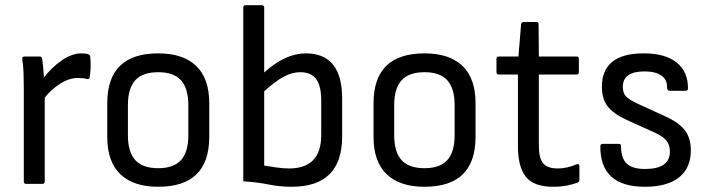

<svg xmlns="http://www.w3.org/2000/svg" viewBox="-20 -703 2705 734"><path d="M80 0Q71 0 71 -9V-369Q71 -398 70 -425Q69 -452 65 -477Q64 -487 74 -487H131Q140 -487 141 -479Q146 -444 148 -407Q177 -445 216 -472Q255 -499 291 -499Q308 -499 317 -496Q325 -493 325 -486Q327 -467 326.5 -447Q326 -427 323 -409Q323 -399 312 -401Q299 -405 279 -405Q245 -405 211.5 -384Q178 -363 151 -330V-9Q151 0 142 0Z M585 11Q490 11 440 -37Q390 -85 390 -180V-308Q390 -499 585 -499Q680 -499 730 -451Q780 -403 780 -308V-180Q780 11 585 11ZM585 -60Q644 -60 672 -91Q700 -122 700 -186V-301Q700 -365 672 -396Q644 -427 585 -427Q525 -427 497 -396Q469 -365 469 -301V-186Q469 -122 497 -91Q525 -60 585 -60Z M1095 11Q1049 11 1008 2.5Q967 -6 910 -10V-674Q910 -683 919 -683H981Q990 -683 990 -674V-426Q1071 -499 1149 -499Q1288 -499 1288 -326V-181Q1288 11 1095 11ZM990 -70Q1013 -66 1038.5 -62.5Q1064 -59 1085 -59Q1208 -59 1208 -187V-319Q1208 -375 1188.5 -401Q1169 -427 1128 -427Q1097 -427 1065 -410Q1033 -393 990 -354Z M1603 11Q1508 11 1458 -37Q1408 -85 1408 -180V-308Q1408 -499 1603 -499Q1698 -499 1748 -451Q1798 -403 1798 -308V-180Q1798 11 1603 11ZM1603 -60Q1662 -60 1690 -91Q1718 -122 1718 -186V-301Q1718 -365 1690 -396Q1662 -427 1603 -427Q1543 -427 1515 -396Q1487 -365 1487 -301V-186Q1487 -122 1515 -91Q1543 -60 1603 -60Z M2094 11Q2021 11 1990.5 -27Q1960 -65 1960 -144V-418H1887Q1878 -418 1878 -427V-478Q1878 -487 1887 -487H1962L1972 -609Q1973 -619 1982 -619H2031Q2039 -619 2039 -609L2040 -487H2184Q2193 -487 2193 -478V-427Q2193 -418 2184 -418H2040V-146Q2040 -98 2056.5 -78.5Q2073 -59 2112 -59Q2131 -59 2150 -63.5Q2169 -68 2184 -75Q2195 -78 2195 -68V-16Q2195 -8 2188 -5Q2170 2 2146.5 6.5Q2123 11 2094 11Z M2445 11Q2274 11 2275 -144Q2275 -153 2285 -153H2346Q2354 -153 2354 -145Q2354 -99 2375.5 -78Q2397 -57 2446 -57Q2541 -57 2541 -124Q2541 -149 2527.5 -165.5Q2514 -182 2483 -196L2375 -245Q2325 -268 2303 -296.5Q2281 -325 2281 -371Q2281 -499 2441 -499Q2524 -499 2567.5 -463.5Q2611 -428 2610 -364Q2610 -356 2601 -356H2540Q2530 -356 2530 -370Q2531 -398 2508.5 -414Q2486 -430 2444 -430Q2361 -430 2361 -371Q2361 -347 2373 -334.5Q2385 -322 2419 -306L2526 -257Q2576 -234 2598.5 -204.5Q2621 -175 2621 -128Q2621 -61 2576 -25Q2531 11 2445 11Z"/></svg>

Font: Sofia Sans Semi Condensed
Style: Regular
Weight: 400
Designer: Botio Nikoltchev, Ani Petrova
Foundry: lettersoup
Version: Version 4.100; ttfautohint (v1.8.4.7-5d5b)